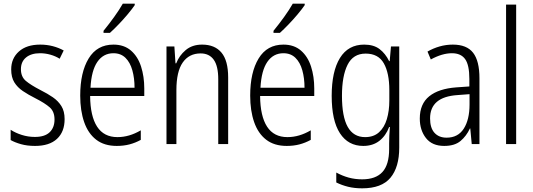

<svg xmlns="http://www.w3.org/2000/svg" viewBox="-20 -785 2905 1046"><path d="M332 -136Q332 -67 290.5 -28.5Q249 10 171 10Q128 10 94.5 0.5Q61 -9 38 -22V-78Q64 -61 98.5 -50Q133 -39 170 -39Q224 -39 250.5 -64.5Q277 -90 277 -134Q277 -177 251 -200Q225 -223 172 -250Q134 -269 104.5 -289Q75 -309 58 -336.5Q41 -364 41 -407Q41 -467 83 -504.5Q125 -542 199 -542Q235 -542 267.5 -533.5Q300 -525 327 -510L305 -465Q283 -479 255 -487Q227 -495 198 -495Q150 -495 122 -472Q94 -449 94 -408Q94 -367 120.5 -344.5Q147 -322 201 -294Q239 -275 268 -255Q297 -235 314.5 -207Q332 -179 332 -136Z M598 -542Q656 -542 693.5 -509.5Q731 -477 748.5 -422.5Q766 -368 766 -303V-262H471Q472 -152 509 -95Q546 -38 620 -38Q684 -38 747 -75V-23Q718 -7 686 1.5Q654 10 616 10Q548 10 504 -24Q460 -58 438.5 -120Q417 -182 417 -264Q417 -391 463 -466.5Q509 -542 598 -542ZM598 -495Q543 -495 510.5 -448Q478 -401 473 -307H713Q713 -359 701 -402Q689 -445 663.5 -470Q638 -495 598 -495ZM714 -757Q699 -735 675.5 -707Q652 -679 626 -652Q600 -625 579 -606H544V-617Q574 -654 601.5 -692Q629 -730 649 -765H714Z M1081 -542Q1150 -542 1186.5 -498.5Q1223 -455 1223 -363V0H1169V-353Q1169 -425 1144.5 -459.5Q1120 -494 1073 -494Q1010 -494 975.5 -444.5Q941 -395 941 -294V0H887V-532H930L936 -440H940Q956 -482 991.5 -512Q1027 -542 1081 -542Z M1524 -542Q1582 -542 1619.5 -509.5Q1657 -477 1674.5 -422.5Q1692 -368 1692 -303V-262H1397Q1398 -152 1435 -95Q1472 -38 1546 -38Q1610 -38 1673 -75V-23Q1644 -7 1612 1.5Q1580 10 1542 10Q1474 10 1430 -24Q1386 -58 1364.5 -120Q1343 -182 1343 -264Q1343 -391 1389 -466.5Q1435 -542 1524 -542ZM1524 -495Q1469 -495 1436.5 -448Q1404 -401 1399 -307H1639Q1639 -359 1627 -402Q1615 -445 1589.5 -470Q1564 -495 1524 -495ZM1640 -757Q1625 -735 1601.5 -707Q1578 -679 1552 -652Q1526 -625 1505 -606H1470V-617Q1500 -654 1527.5 -692Q1555 -730 1575 -765H1640Z M1964 -542Q2016 -542 2048 -517.5Q2080 -493 2100 -452H2103L2110 -532H2155V19Q2155 126 2107 183.5Q2059 241 1953 241Q1911 241 1876.5 232.5Q1842 224 1812 209V155Q1845 173 1879.5 182.5Q1914 192 1953 192Q2027 192 2063.5 152Q2100 112 2100 27V-4Q2100 -24 2101 -46Q2102 -68 2104 -93H2100Q2082 -45 2046.5 -17.5Q2011 10 1959 10Q1877 10 1832 -59Q1787 -128 1787 -263Q1787 -396 1832 -469Q1877 -542 1964 -542ZM1972 -493Q1904 -493 1873.5 -432Q1843 -371 1843 -263Q1843 -149 1874.5 -93.5Q1906 -38 1969 -38Q2016 -38 2045 -64.5Q2074 -91 2087.5 -136Q2101 -181 2101 -237V-294Q2101 -387 2071 -440Q2041 -493 1972 -493Z M2447 -542Q2523 -542 2557.5 -497.5Q2592 -453 2592 -359V0H2550L2542 -85H2540Q2521 -44 2489 -17Q2457 10 2400 10Q2334 10 2300.5 -33Q2267 -76 2267 -139Q2267 -219 2318.5 -260.5Q2370 -302 2466 -309L2537 -314V-355Q2537 -431 2514 -463Q2491 -495 2442 -495Q2389 -495 2327 -461L2309 -504Q2340 -522 2375 -532Q2410 -542 2447 -542ZM2472 -267Q2323 -257 2323 -140Q2323 -88 2347 -61.5Q2371 -35 2413 -35Q2475 -35 2506.5 -84Q2538 -133 2538 -216V-272Z M2792 0H2737V-760H2792Z"/></svg>

Font: Noto Sans Gurmukhi Condensed Light
Style: Regular
Weight: 300
Width: 3
Designer: Jelle Bosma - Monotype Design Team
Foundry: Monotype Imaging Inc.
Version: Version 2.004; ttfautohint (v1.8.4.7-5d5b)